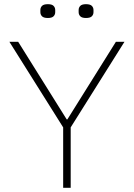

<svg xmlns="http://www.w3.org/2000/svg" viewBox="-20 -898 640 918"><path d="M282 0V-289L25 -698H67L299 -327H302L534 -698H575L318 -289V0ZM209 -812Q189 -812 181 -820Q173 -828 173 -840V-850Q173 -862 181 -870Q189 -878 209 -878Q228 -878 236 -870Q244 -862 244 -850V-840Q244 -828 236 -820Q228 -812 209 -812ZM391 -812Q372 -812 364 -820Q356 -828 356 -840V-850Q356 -862 364 -870Q372 -878 391 -878Q411 -878 419 -870Q427 -862 427 -850V-840Q427 -828 419 -820Q411 -812 391 -812Z"/></svg>

Font: IBM Plex Mono ExtraLight
Style: Regular
Weight: 200
Monospace: yes
Designer: Mike Abbink, Paul van der Laan, Pieter van Rosmalen
Foundry: Bold Monday
Version: Version 2.3